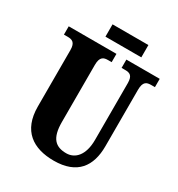

<svg xmlns="http://www.w3.org/2000/svg" viewBox="-200 -982 1042 1122"><g transform="rotate(30 321.0 -421.0)"><path d="M230 -769H472V-852H230ZM330 10C488 10 550 -80 550 -214V-595C550 -651 573 -658 603 -658H628V-714H403V-658H427C457 -658 479 -651 479 -599V-216C479 -111 430 -64 372 -64C300 -64 259 -99 259 -210V-595C259 -651 283 -658 312 -658H336V-714H14V-658H39C68 -658 92 -651 92 -599V-218C92 -54 191 10 330 10Z"/></g></svg>

Font: Noto Serif Ethiopic ExtraCondensed Black
Style: Regular
Weight: 900
Width: 2
Designer: Monotype Design Team
Foundry: Monotype Imaging Inc.
Version: Version 2.102